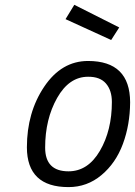

<svg xmlns="http://www.w3.org/2000/svg" viewBox="-20 -761 556 791"><path d="M286.1 -741.2 471.2 -647.9 438 -596.2 250 -682.1ZM262.2 -55.2Q342.3 -55.2 391.6 -139.6Q440.9 -224.1 440.9 -340.8Q440.9 -388.7 416.5 -417Q392.1 -445.3 342.8 -444.8Q264.6 -444.8 215.3 -357.4Q166 -270 166 -152.8Q166 -55.2 262.2 -55.2ZM342.8 -509.8Q515.6 -509.8 516.1 -339.8Q515.6 -247.1 486.3 -168Q457 -88.9 397.9 -39.6Q338.9 9.8 262.2 9.8Q91.3 9.8 90.8 -153.8Q90.8 -297.9 162.1 -403.8Q233.4 -509.8 342.8 -509.8Z"/></svg>

Font: TitilliumWeb-Italic
Style: Italic
Weight: 400
Italic angle: -13°
Version: Version 1.001;PS 57.000;hotconv 1.0.70;makeotf.lib2.5.55311